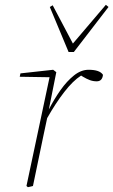

<svg xmlns="http://www.w3.org/2000/svg" viewBox="-20 -773 471 798"><path d="M90 0 186 -452 62 -454 65 -468 201 -483 214 -473 183 -318Q205 -361 231.5 -398.5Q258 -436 287.5 -459.5Q317 -483 348 -483Q395 -483 408 -462Q405 -435 382 -435Q367 -435 353.5 -440Q340 -445 325 -454L317 -459Q283 -437 247 -390.5Q211 -344 176 -282L160 -207Q149 -155 138.5 -103.5Q128 -52 117 0L96 5ZM199 -751 283 -592 420 -753 431 -744 287 -557H265L187 -744Z"/></svg>

Font: Source Serif Pro ExtraLight
Style: Italic
Weight: 200
Italic angle: -12°
Designer: Frank Grießhammer
Foundry: Adobe Systems Incorporated
Version: Version 3.001;hotconv 1.0.111;makeotfexe 2.5.65597